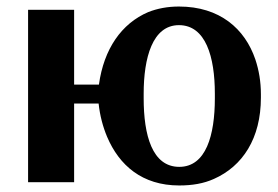

<svg xmlns="http://www.w3.org/2000/svg" viewBox="-20 -558 852 588"><path d="M66 0H207V-241H282C286 -204 295 -170 308 -139C345 -52 415 10 529 10C569 10 604 4 635 -10C723 -49 779 -134 779 -259V-269C779 -308 773 -343 762 -376C730 -470 653 -538 528 -538C493 -538 462 -532 434 -521C352 -486 298 -408 283 -299H207V-528H66ZM420 -257V-271C420 -381 447 -481 528 -481C610 -481 638 -384 638 -271V-257C638 -144 611 -47 529 -47C446 -47 420 -144 420 -257Z"/></svg>

Font: Aerodynamic
Style: Regular
Weight: 500
Designer: Google
Version: Version 2.000980; 2014